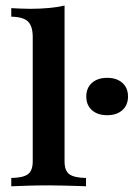

<svg xmlns="http://www.w3.org/2000/svg" viewBox="-20 -651 467 671"><path d="M19.4 0V-29Q61.3 -29.8 77.8 -42.3Q94.4 -54.8 94.4 -87.1V-521.8Q94.4 -558.9 78.2 -575.4Q62.1 -591.9 19.4 -592.7V-622.6Q35.5 -621.8 52.4 -621Q69.4 -620.2 85.5 -620.2Q119.4 -620.2 150 -623Q180.6 -625.8 205.6 -631.5V-87.1Q205.6 -54 222.6 -41.9Q239.5 -29.8 280.6 -29V0Q268.5 -0.8 247.6 -1.2Q226.6 -1.6 201.6 -2.4Q176.6 -3.2 151.6 -3.2Q114.5 -3.2 76.6 -2Q38.7 -0.8 19.4 0ZM354.8 -248.4Q321 -248.4 301.2 -266.1Q281.5 -283.9 281.5 -313.7Q281.5 -343.5 301.2 -361.3Q321 -379 354.8 -379Q387.9 -379 407.7 -361.3Q427.4 -343.5 427.4 -313.7Q427.4 -283.9 407.7 -266.1Q387.9 -248.4 354.8 -248.4Z"/></svg>

Font: Playfair
Style: Bold
Weight: 700
Designer: Claus Eggers Sørensen
Foundry: Claus Eggers Sørensen
Version: Version 2.001;gftools[0.9.30]